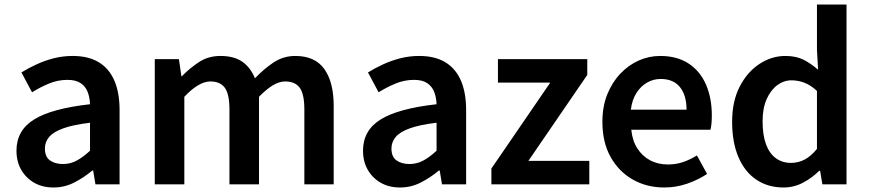

<svg xmlns="http://www.w3.org/2000/svg" viewBox="-20 -817 3854 851"><path d="M217 14Q168 14 131.5 -7Q95 -28 74 -64.5Q53 -101 53 -149Q53 -239 131 -287.5Q209 -336 379 -355Q378 -385 368.5 -409.5Q359 -434 337.5 -448.5Q316 -463 279 -463Q237 -463 198 -447Q159 -431 122 -408L75 -496Q106 -515 141.5 -531.5Q177 -548 217.5 -558.5Q258 -569 302 -569Q372 -569 418 -541Q464 -513 487 -459.5Q510 -406 510 -329V0H403L393 -61H389Q352 -30 309 -8Q266 14 217 14ZM259 -90Q292 -90 320.5 -105.5Q349 -121 379 -149V-273Q304 -264 260 -248Q216 -232 197.5 -209.5Q179 -187 179 -159Q179 -122 201.5 -106Q224 -90 259 -90Z M666 0V-555H773L784 -479H786Q822 -516 863 -542.5Q904 -569 957 -569Q1018 -569 1054.5 -543Q1091 -517 1110 -470Q1150 -512 1193 -540.5Q1236 -569 1289 -569Q1376 -569 1417.5 -511Q1459 -453 1459 -348V0H1329V-331Q1329 -400 1308.5 -428Q1288 -456 1244 -456Q1218 -456 1189.5 -439Q1161 -422 1128 -388V0H997V-331Q997 -400 976.5 -428Q956 -456 912 -456Q887 -456 858 -439Q829 -422 797 -388V0Z M1753 14Q1704 14 1667.5 -7Q1631 -28 1610 -64.5Q1589 -101 1589 -149Q1589 -239 1667 -287.5Q1745 -336 1915 -355Q1914 -385 1904.5 -409.5Q1895 -434 1873.5 -448.5Q1852 -463 1815 -463Q1773 -463 1734 -447Q1695 -431 1658 -408L1611 -496Q1642 -515 1677.5 -531.5Q1713 -548 1753.5 -558.5Q1794 -569 1838 -569Q1908 -569 1954 -541Q2000 -513 2023 -459.5Q2046 -406 2046 -329V0H1939L1929 -61H1925Q1888 -30 1845 -8Q1802 14 1753 14ZM1795 -90Q1828 -90 1856.5 -105.5Q1885 -121 1915 -149V-273Q1840 -264 1796 -248Q1752 -232 1733.5 -209.5Q1715 -187 1715 -159Q1715 -122 1737.5 -106Q1760 -90 1795 -90Z M2158 0V-70L2419 -451H2187V-555H2583V-485L2322 -104H2592V0Z M2924 14Q2847 14 2785 -21Q2723 -56 2686.5 -121Q2650 -186 2650 -277Q2650 -345 2671.5 -398.5Q2693 -452 2729.5 -490.5Q2766 -529 2811.5 -549Q2857 -569 2906 -569Q2981 -569 3032 -535.5Q3083 -502 3109 -442.5Q3135 -383 3135 -305Q3135 -286 3133.5 -269.5Q3132 -253 3129 -242H2778Q2783 -193 2805 -159Q2827 -125 2861.5 -106.5Q2896 -88 2941 -88Q2976 -88 3007 -98.5Q3038 -109 3069 -128L3114 -46Q3075 -20 3026 -3Q2977 14 2924 14ZM2776 -331H3023Q3023 -394 2994 -430.5Q2965 -467 2908 -467Q2877 -467 2849 -451.5Q2821 -436 2801.5 -406Q2782 -376 2776 -331Z M3453 14Q3384 14 3332.5 -20.5Q3281 -55 3253 -120.5Q3225 -186 3225 -277Q3225 -368 3258.5 -433Q3292 -498 3346 -533.5Q3400 -569 3461 -569Q3508 -569 3541 -552.5Q3574 -536 3606 -508L3601 -597V-797H3732V0H3625L3615 -60H3611Q3580 -29 3539.5 -7.5Q3499 14 3453 14ZM3486 -95Q3518 -95 3546 -109.5Q3574 -124 3601 -157V-414Q3573 -440 3545 -450.5Q3517 -461 3488 -461Q3454 -461 3425 -439.5Q3396 -418 3378 -377.5Q3360 -337 3360 -279Q3360 -219 3375 -178Q3390 -137 3418.5 -116Q3447 -95 3486 -95Z"/></svg>

Font: Noto Sans SC SemiBold
Style: Regular
Weight: 600
Designer: Ryoko NISHIZUKA 西塚涼子 (kana, bopomofo & ideographs); Paul D. Hunt (Latin, Greek & Cyrillic); Sandoll Communications 산돌커뮤니
Foundry: Adobe
Version: Version 2.004-H2;hotconv 1.0.118;makeotfexe 2.5.65603